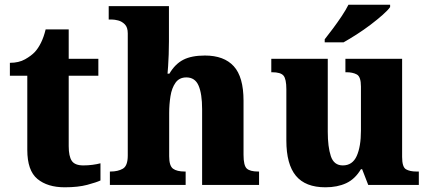

<svg xmlns="http://www.w3.org/2000/svg" viewBox="-20 -786 1826 816"><path d="M255 10Q182 10 139 -25.5Q96 -61 96 -149V-464H22V-519Q60 -519 86.5 -534Q113 -549 128 -565Q142 -580 154 -604Q166 -628 174 -661H272V-536H398V-464H272V-165Q272 -122 285 -102.5Q298 -83 334 -83Q354 -83 373 -85.5Q392 -88 407 -92V-19Q390 -11 351 -0.5Q312 10 255 10Z M447 0V-57H450Q481 -57 502 -69Q523 -81 523 -125V-644Q523 -670 510.5 -682.5Q498 -695 482.5 -699Q467 -703 456 -703H442V-760H698V-610Q698 -583 697 -555Q696 -527 694.5 -505Q693 -483 692 -473H700Q724 -514 759 -532Q794 -550 851 -550Q932 -550 973.5 -504.5Q1015 -459 1015 -358V-128Q1015 -82 1029 -69.5Q1043 -57 1077 -57H1081V0H839V-322Q839 -387 824 -422Q809 -457 772 -457Q742 -457 726 -434.5Q710 -412 704.5 -377Q699 -342 699 -305V-122Q699 -81 715.5 -69Q732 -57 765 -57H769V0Z M1363 10Q1278 10 1237.5 -39Q1197 -88 1197 -189V-407Q1197 -450 1185 -464.5Q1173 -479 1136 -479H1133V-536H1373V-226Q1373 -162 1386 -122.5Q1399 -83 1437 -83Q1478 -83 1496 -123Q1514 -163 1514 -231V-418Q1514 -460 1496.5 -469.5Q1479 -479 1452 -479H1448V-536H1689V-119Q1689 -76 1705.5 -66.5Q1722 -57 1750 -57H1760V0H1545L1519 -67H1514Q1489 -25 1451.5 -7.5Q1414 10 1363 10ZM1360 -619Q1375 -638 1394.5 -664Q1414 -690 1432 -717Q1450 -744 1461 -766H1638V-756Q1629 -743 1606.5 -723Q1584 -703 1555 -681Q1526 -659 1495.5 -639.5Q1465 -620 1440 -606H1360Z"/></svg>

Font: Noto Serif Tamil ExtraBold
Style: Italic
Weight: 800
Italic angle: -12°
Designer: Indian Type Foundry, Tom Grace, and the Monotype Design Team
Foundry: Monotype Imaging Inc.
Version: Version 2.003; ttfautohint (v1.8.4.7-5d5b)